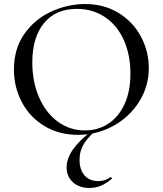

<svg xmlns="http://www.w3.org/2000/svg" viewBox="-20 -656 806 951"><path d="M49 -312Q49 -415 101 -488.5Q153 -562 234.5 -599Q316 -636 401 -636Q496 -636 568 -591.5Q640 -547 678.5 -474Q717 -401 717 -319Q717 -228 669 -152Q621 -76 540.5 -32Q460 12 366 12Q273 12 200.5 -31.5Q128 -75 88.5 -149.5Q49 -224 49 -312ZM626 -291Q626 -384 593.5 -457Q561 -530 500.5 -571Q440 -612 360 -612Q256 -612 198 -541.5Q140 -471 140 -347Q140 -252 173 -175Q206 -98 265.5 -54Q325 -10 401 -10Q465 -10 516 -43Q567 -76 596.5 -139.5Q626 -203 626 -291ZM374 135Q374 184 398.5 212.5Q423 241 468 241Q501 241 526 222H528Q531 222 533.5 225Q536 228 533 230Q481 275 424 275Q372 275 341 246.5Q310 218 310 173Q310 87 433 -6L445 -1Q407 34 390.5 65.5Q374 97 374 135Z"/></svg>

Font: Cormorant Infant Medium
Style: Regular
Weight: 500
Designer: Christian Thalmann (Catharsis Fonts)
Foundry: Catharsis Fonts
Version: Version 4.000